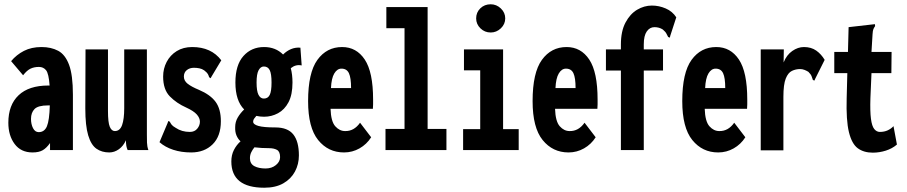

<svg xmlns="http://www.w3.org/2000/svg" viewBox="-20 -702 4240 898"><path d="M132 11Q78 11 48.5 -28.5Q19 -68 19 -128Q19 -211 67 -256.5Q115 -302 206 -302Q208 -302 212 -302Q208 -358 195.5 -373.5Q183 -389 162 -389Q140 -389 123 -381Q106 -373 88 -350L32 -416Q57 -446 92 -464Q127 -482 174 -482Q219 -482 252 -464.5Q285 -447 303 -399Q321 -351 321 -259V0H214V-33Q198 -10 180 0.5Q162 11 132 11ZM125 -146Q125 -121 134.5 -102.5Q144 -84 161 -84Q188 -84 199.5 -111.5Q211 -139 213 -209Q207 -209 205 -209Q158 -209 141.5 -192Q125 -175 125 -146Z M491 11Q456 11 431 -6.5Q406 -24 392.5 -69Q379 -114 379 -195L380 -471H485V-183Q485 -129 493.5 -109Q502 -89 517 -89Q541 -89 551 -117Q561 -145 561 -196V-471H667V-73Q667 -53 667.5 -35Q668 -17 674 0H577Q573 -9 571 -19.5Q569 -30 569 -46Q557 -19 536 -4Q515 11 491 11Z M874 11Q828 11 790 -1.5Q752 -14 726 -37L764 -127L767 -136L774 -133Q778 -125 783 -118.5Q788 -112 802 -104Q830 -85 868 -85Q890 -85 902.5 -100Q915 -115 915 -133Q915 -150 900.5 -166.5Q886 -183 851 -199Q806 -219 774.5 -251Q743 -283 743 -344Q743 -381 759.5 -412.5Q776 -444 806.5 -463Q837 -482 879 -482Q968 -482 1015 -420L970 -345L965 -336L958 -341Q956 -349 952 -356Q948 -363 935 -373Q925 -380 912.5 -382.5Q900 -385 887 -385Q867 -385 853.5 -374Q840 -363 840 -344Q840 -324 858 -310Q876 -296 910 -282Q964 -259 988.5 -225.5Q1013 -192 1013 -135Q1013 -65 974.5 -27Q936 11 874 11Z M1215 -156Q1196 -156 1179 -160Q1173 -153 1168.5 -147Q1164 -141 1164 -133Q1164 -120 1188.5 -113Q1213 -106 1268 -106Q1326 -106 1352 -73Q1378 -40 1378 25Q1378 66 1359.5 100.5Q1341 135 1305 155.5Q1269 176 1216 176Q1062 176 1062 53Q1062 23 1074 -0.5Q1086 -24 1105 -41Q1093 -52 1086 -68.5Q1079 -85 1080 -108Q1080 -132 1092 -152.5Q1104 -173 1122 -190Q1081 -231 1081 -316Q1081 -398 1118.5 -440Q1156 -482 1215 -482Q1269 -482 1304 -447Q1321 -464 1341.5 -472.5Q1362 -481 1385 -479L1391 -396Q1376 -399 1363.5 -395.5Q1351 -392 1340 -383Q1348 -353 1348 -316Q1348 -259 1329.5 -224Q1311 -189 1280.5 -172.5Q1250 -156 1215 -156ZM1214 -241Q1233 -241 1241.5 -258Q1250 -275 1250 -316Q1250 -357 1241.5 -374Q1233 -391 1214 -391Q1199 -391 1189.5 -373.5Q1180 -356 1180 -316Q1180 -276 1189 -258.5Q1198 -241 1214 -241ZM1149 38Q1149 64 1169.5 75Q1190 86 1222 86Q1251 86 1270.5 70Q1290 54 1290 33Q1290 7 1275.5 -1Q1261 -9 1238 -9Q1221 -9 1203.5 -10Q1186 -11 1170 -13Q1161 -2 1155 10.5Q1149 23 1149 38Z M1589 11Q1515 11 1468 -47Q1421 -105 1421 -229Q1421 -362 1464.5 -422Q1508 -482 1580 -482Q1647 -482 1686 -423.5Q1725 -365 1725 -236Q1725 -225 1725 -214Q1725 -203 1724 -193H1526Q1528 -134 1548 -111.5Q1568 -89 1594 -89Q1636 -88 1664 -128L1716 -60Q1695 -27 1661.5 -8Q1628 11 1589 11ZM1528 -290H1622Q1622 -338 1612 -359.5Q1602 -381 1577 -381Q1557 -381 1543.5 -358.5Q1530 -336 1528 -290Z M1783 0V-99H1872V-570H1787V-669H1980V-99H2068V0Z M2146 0V-98H2226V-373H2150V-471H2333V-98H2406V0ZM2275 -550Q2247 -550 2227 -569.5Q2207 -589 2207 -616Q2207 -644 2226.5 -663Q2246 -682 2275 -682Q2302 -682 2322.5 -662.5Q2343 -643 2343 -616Q2343 -589 2322.5 -569.5Q2302 -550 2275 -550Z M2639 11Q2565 11 2518 -47Q2471 -105 2471 -229Q2471 -362 2514.5 -422Q2558 -482 2630 -482Q2697 -482 2736 -423.5Q2775 -365 2775 -236Q2775 -225 2775 -214Q2775 -203 2774 -193H2576Q2578 -134 2598 -111.5Q2618 -89 2644 -89Q2686 -88 2714 -128L2766 -60Q2745 -27 2711.5 -8Q2678 11 2639 11ZM2578 -290H2672Q2672 -338 2662 -359.5Q2652 -381 2627 -381Q2607 -381 2593.5 -358.5Q2580 -336 2578 -290Z M2884 -372H2814V-471H2884V-494Q2884 -556 2905.5 -596.5Q2927 -637 2960 -656.5Q2993 -676 3029 -676Q3062 -676 3093.5 -662.5Q3125 -649 3143 -621L3115 -535L3113 -526L3105 -529Q3101 -536 3097 -544.5Q3093 -553 3080 -564Q3063 -575 3041 -575Q3019 -575 3005 -555Q2991 -535 2991 -494V-471H3081V-372H2991V0H2884Z M3339 11Q3265 11 3218 -47Q3171 -105 3171 -229Q3171 -362 3214.5 -422Q3258 -482 3330 -482Q3397 -482 3436 -423.5Q3475 -365 3475 -236Q3475 -225 3475 -214Q3475 -203 3474 -193H3276Q3278 -134 3298 -111.5Q3318 -89 3344 -89Q3386 -88 3414 -128L3466 -60Q3445 -27 3411.5 -8Q3378 11 3339 11ZM3278 -290H3372Q3372 -338 3362 -359.5Q3352 -381 3327 -381Q3307 -381 3293.5 -358.5Q3280 -336 3278 -290Z M3538 -471H3646L3645 -410Q3659 -445 3685.5 -463.5Q3712 -482 3740 -482Q3774 -482 3797.5 -465.5Q3821 -449 3837 -422L3793 -334L3789 -325L3782 -328Q3779 -336 3776 -345Q3773 -354 3761 -366Q3753 -371 3743 -375Q3733 -379 3722 -379Q3702 -379 3684 -370.5Q3666 -362 3655 -334.5Q3644 -307 3644 -249V1H3538Z M4062 12Q4020 12 3992 -8.5Q3964 -29 3950.5 -84Q3937 -139 3940 -243L3943 -360H3882V-459H3946L3949 -575L4063 -588L4072 -589L4073 -580Q4068 -573 4065 -566Q4062 -559 4061 -542L4056 -459H4150L4149 -360H4056L4051 -243Q4049 -181 4053.5 -146.5Q4058 -112 4069 -98.5Q4080 -85 4095 -85Q4116 -85 4132 -92.5Q4148 -100 4159 -112L4175 -26Q4153 -7 4123 2.5Q4093 12 4062 12Z"/></svg>

Font: Inconsolata ExtraCondensed Black
Style: Regular
Weight: 900
Width: 2
Monospace: yes
Designer: Raph Levien, Cyreal, Brenton Simpson
Foundry: Raph Levien, Cyreal, Google
Version: Version 3.001; ttfautohint (v1.8.2.53-6de2)